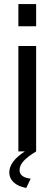

<svg xmlns="http://www.w3.org/2000/svg" viewBox="-20 -750 270 951"><path d="M110 181Q68 173 47 152.5Q26 132 26 104Q26 78 44.5 52Q63 26 103 0H71V-522H159V0Q115 27 96 48.5Q77 70 77 92Q77 129 132 135ZM71 -620V-730H159V-620Z"/></svg>

Font: IngvarSans
Style: Regular
Weight: 500
Version: Version 3.000